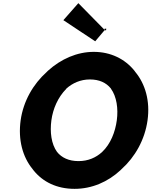

<svg xmlns="http://www.w3.org/2000/svg" viewBox="-20 -1176 961 1218"><path d="M643 -987 477 -1156 382 -1048 584 -914 643 -984H653L654 -994H644ZM400 -613 401 -614C440 -649 491 -672 550 -672C609 -672 653 -652 683 -615L684 -614V-613C720 -563 731 -487 721 -413C711 -339 682 -263 628 -212C589 -176 539 -154 478 -154C416 -154 371 -176 342 -212C305 -263 296 -339 306 -413C316 -486 347 -558 400 -612ZM187 -103 193 -95C252 -22 340 22 453 22C563 22 664 -22 744 -96L751 -103C837 -180 899 -290 916 -413C933 -535 902 -643 838 -720L833 -727C773 -802 682 -847 575 -847C469 -847 367 -802 284 -727L276 -719C190 -642 128 -534 111 -413C94 -290 123 -181 187 -103ZM194 -98H193Z"/></svg>

Font: Hussar Woodtype
Style: SeBdObl
Weight: 900
Foundry: Cannot Into Space Fonts
Version: Version 1.07